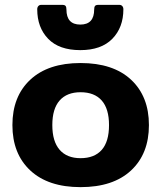

<svg xmlns="http://www.w3.org/2000/svg" viewBox="-20 -754 663 789"><path d="M133 -716Q133 -724 137.5 -729Q142 -734 149 -734H236Q246 -734 249.5 -729.5Q253 -725 253 -715Q253 -653 310 -653Q367 -653 367 -715Q367 -725 370.5 -729.5Q374 -734 384 -734H471Q478 -734 482.5 -729Q487 -724 487 -716Q487 -641 441.5 -594.5Q396 -548 310 -548Q223 -548 178 -594.5Q133 -641 133 -716ZM31 -240Q31 -358 104.5 -426.5Q178 -495 311 -495Q445 -495 518.5 -426.5Q592 -358 592 -240Q592 -122 518.5 -53.5Q445 15 311 15Q178 15 104.5 -53.5Q31 -122 31 -240ZM428 -240Q428 -307 398 -341Q368 -375 311 -375Q255 -375 225 -341Q195 -307 195 -240Q195 -173 225 -138.5Q255 -104 311 -104Q368 -104 398 -138Q428 -172 428 -240Z"/></svg>

Font: Mitr Medium
Style: Regular
Weight: 500
Designer: Thanarat Vachiruckul
Foundry: Cadson Demak
Version: Version 1.003